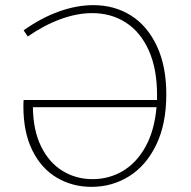

<svg xmlns="http://www.w3.org/2000/svg" viewBox="-20 -720 745 747"><path d="M627 -353Q627 -237 587.5 -156Q548 -75 482 -34Q416 7 336 7Q262 7 201.5 -28.5Q141 -64 106 -134.5Q71 -205 71 -306Q71 -323 72 -331H591V-351Q591 -452 559 -523.5Q527 -595 470 -632Q413 -669 338 -669Q281 -669 217 -646Q153 -623 88 -578L72 -602Q141 -651 210 -675.5Q279 -700 343 -700Q425 -700 489 -660Q553 -620 590 -541.5Q627 -463 627 -353ZM589 -303H108Q109 -213 140 -150Q171 -87 223.5 -55Q276 -23 340 -23Q404 -23 457.5 -54.5Q511 -86 546 -149Q581 -212 589 -303Z"/></svg>

Font: Bitter Pro ExtraLight
Style: Regular
Weight: 275
Designer: Sol Matas, and Bitter project Authors
Foundry: Sol Matas
Version: Version 1.010